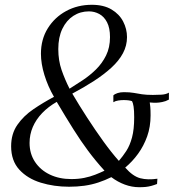

<svg xmlns="http://www.w3.org/2000/svg" viewBox="-20 -772 730 802"><path d="M268.5 8Q205.5 8 150.2 -9Q95 -26 60.8 -63.2Q26.5 -100.5 26.5 -161Q26.5 -213 52.5 -250.5Q78.5 -288 119.8 -316Q161 -344 205.5 -367.5Q180 -411.5 165.5 -458.8Q151 -506 151 -547.5Q151 -608 179.8 -654Q208.5 -700 256.5 -726Q304.5 -752 363.5 -752Q413 -752 445.8 -732.5Q478.5 -713 494.5 -682Q510.5 -651 510.5 -617Q510.5 -581.5 493.8 -550Q477 -518.5 446 -490Q415 -461.5 373.5 -434.5Q332 -407.5 282 -381Q309.5 -334 343.5 -281.5Q377.5 -229 412 -181.2Q446.5 -133.5 476.5 -100Q493 -119 507.8 -141.8Q522.5 -164.5 531.5 -198Q540.5 -231.5 540.5 -282Q540.5 -311 538 -326.8Q535.5 -342.5 531.5 -349.5Q526 -351.5 516.8 -352.8Q507.5 -354 496.5 -354Q486 -354 474 -352.2Q462 -350.5 453.5 -345V-373.5Q459.5 -379.5 471 -383.2Q482.5 -387 497.5 -387Q522 -387 538.8 -384Q555.5 -381 573.2 -378.2Q591 -375.5 618.5 -375.5Q634 -375.5 653.5 -376.5Q673 -377.5 685.5 -385V-356Q672 -348.5 657.5 -345.8Q643 -343 635 -343Q627.5 -343 620.2 -343Q613 -343 605.5 -344Q606.5 -338.5 607.8 -325.2Q609 -312 609 -290Q609 -242.5 594.8 -202.5Q580.5 -162.5 556.8 -129.8Q533 -97 503 -72Q535 -35.5 566 -27.5Q597 -19.5 637.5 -25.5L636 -3.5Q623 1.5 611.8 4.5Q600.5 7.5 588.8 8.8Q577 10 561.5 10Q531 10 501.2 -1Q471.5 -12 445 -32Q419 -19 391 -9.8Q363 -0.5 332.5 3.8Q302 8 268.5 8ZM278 -24Q307.5 -24 332 -29Q356.5 -34 377.5 -42.2Q398.5 -50.5 416.5 -59Q378.5 -101 348 -142Q317.5 -183 286.8 -231.8Q256 -280.5 217 -346.5Q182 -326.5 156.2 -299.8Q130.5 -273 117 -241.5Q103.5 -210 103.5 -175Q103.5 -130 126.2 -95.8Q149 -61.5 188.2 -42.8Q227.5 -24 278 -24ZM270.5 -401.5Q296.5 -418 325.8 -437.2Q355 -456.5 380.8 -481.8Q406.5 -507 423 -540.2Q439.5 -573.5 439.5 -617Q439.5 -655 427.2 -678.8Q415 -702.5 394.8 -713.5Q374.5 -724.5 351.5 -724.5Q315.5 -724.5 286.5 -705.8Q257.5 -687 240.5 -651.8Q223.5 -616.5 223.5 -567Q223.5 -519.5 237.2 -479.8Q251 -440 270.5 -401.5Z"/></svg>

Font: Merriweather 120pt Light
Style: Italic
Weight: 300
Italic angle: -7.8°
Version: Version 2.101